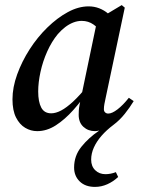

<svg xmlns="http://www.w3.org/2000/svg" viewBox="-20 -501 563 754"><path d="M126 14Q101 14 79 1Q57 -12 43 -39.5Q29 -67 29 -111Q29 -158 47.5 -209Q66 -260 96.5 -307.5Q127 -355 166 -393Q205 -431 246.5 -453.5Q288 -476 328 -476Q350 -476 369.5 -468.5Q389 -461 405.5 -447Q422 -433 434 -413L383 -374Q368 -390 347.5 -404.5Q327 -419 301 -419Q284 -419 267.5 -412.5Q251 -406 236 -394.5Q221 -383 207 -367Q183 -338 165.5 -299Q148 -260 139 -218.5Q130 -177 130 -142Q130 -101 142 -78.5Q154 -56 181 -56Q199 -56 220 -67Q241 -78 267.5 -102.5Q294 -127 326 -167L336 -148H329Q301 -106 268 -69Q235 -32 199.5 -9Q164 14 126 14ZM353 233Q315 233 293 211.5Q271 190 271 157Q271 111 299.5 75.5Q328 40 368 13V-18L395 1Q380 8 371 11Q362 14 353 14Q326 14 307.5 -3Q289 -20 289 -50Q289 -59 289.5 -67.5Q290 -76 292.5 -89.5Q295 -103 299 -123L301 -131L362 -423L366 -426L458 -481L470 -471L395 -117Q392 -103 390 -92.5Q388 -82 388 -72Q388 -64 393 -59.5Q398 -55 405 -55Q420 -55 441.5 -71.5Q463 -88 486 -117L505 -104Q490 -79 470 -54Q450 -29 426 -11Q398 10 378.5 32.5Q359 55 348.5 78.5Q338 102 338 126Q338 152 354 167.5Q370 183 394 183Q404 183 414.5 181Q425 179 435 175L444 194Q425 212 401.5 222.5Q378 233 353 233Z"/></svg>

Font: Source Serif 4 48pt SemiBold
Style: Italic
Weight: 600
Italic angle: -12°
Designer: Frank Grießhammer
Foundry: Adobe Systems Incorporated
Version: Version 4.004;hotconv 1.0.116;makeotfexe 2.5.65601